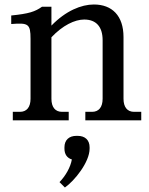

<svg xmlns="http://www.w3.org/2000/svg" viewBox="-20 -536 664 855"><path d="M209 -96V-370C259 -423 313 -449 355 -449C408 -449 437 -417 437 -357V-96C437 -59 420 -38 390 -38H360V0H609V-38H577C547 -38 530 -59 530 -96V-371C530 -466 479 -516 398 -516C342 -516 273 -488 209 -422V-506H167C136 -484 109 -475 30 -467V-429C106 -435 116 -430 116 -363V-96C116 -59 99 -38 69 -38H37V0H286V-38H256C226 -38 209 -59 209 -96ZM245 275 269 299C312 269 379 186 379 126V120C379 87 358 69 326 69H320C288 69 267 87 267 120V126C267 151 279 168 300 174C294 209 272 247 245 275Z"/></svg>

Font: LT Superior Serif Medium
Style: Regular
Weight: 500
Designer: Daniel Lyons
Foundry: LyonsType
Version: Version 2.120;FEAKit 1.0